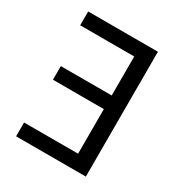

<svg xmlns="http://www.w3.org/2000/svg" viewBox="-169 -832 893 951"><g transform="rotate(30 278.0 -357.0)"><path d="M60 0V-79H369V-334H78V-412H369V-635H60V-714H459V0Z"/></g></svg>

Font: RS Noto Sans
Style: Regular
Weight: 400
Designer: Monotype Design Team
Foundry: Monotype Imaging Inc.
Version: Version 3.10